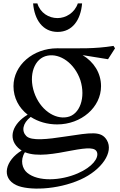

<svg xmlns="http://www.w3.org/2000/svg" viewBox="-20 -848 704 1125"><path d="M315 -119C456 -119 572 -219 572 -343C572 -421 529 -486 464 -525L613 -501L654 -565L645 -579C532 -561 448 -565 317 -565H315C174 -565 59 -466 59 -343C59 -274 91 -216 142 -176C55 -124 24 -41 86 18C93 24 100 30 107 34C12 91 -16 194 76 237C144 269 314 266 452 204C576 148 648 43 606 -27C573 -82 515 -71 362 -48C258 -32 164 -21 134 -51C106 -79 111 -125 160 -163C203 -135 257 -119 315 -119ZM374 -162C300 -147 214 -206 180 -307C146 -408 181 -508 259 -522C332 -536 417 -478 451 -378C483 -276 448 -176 374 -162ZM199 -828H174C182 -731 231 -661 318 -661C404 -661 453 -731 461 -828H436C417 -772 365 -742 317 -742C266 -742 216 -772 199 -828ZM126 44C197 73 301 53 400 34C496 16 540 15 549 46C558 78 523 130 435 168C336 211 203 218 139 164C111 141 96 91 126 44Z"/></svg>

Font: Basteleur Moonlight
Style: Regular
Weight: 300
Designer: Keussel
Foundry: Keussel Studio
Version: Version 1.300;Glyphs 3.2 (3192)